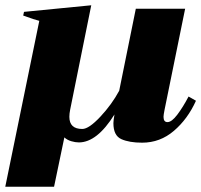

<svg xmlns="http://www.w3.org/2000/svg" viewBox="-29 -531 763 728"><path d="M120 -452Q103 -456 59 -472L62 -486L317 -511L237 -115Q234 -100 234 -88Q234 -42 283 -42Q308 -42 351.5 -88.5Q395 -135 423 -187L486 -498H673L595 -115Q591 -95 591 -88Q591 -68 606 -68Q622 -68 643.5 -96.5Q665 -125 686 -165L714 -149Q683 -80 630.5 -35Q578 10 510 10Q461 10 431 -3.5Q401 -17 401 -64Q401 -73 405 -97Q339 9 270 9Q257 9 241.5 4.5Q226 0 215 -10L176 177H-9Z"/></svg>

Font: Trirong Black
Style: Italic
Weight: 900
Italic angle: -12°
Designer: Katatrad Team
Foundry: CadsonDemak
Version: Version 1.001